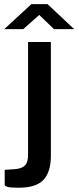

<svg xmlns="http://www.w3.org/2000/svg" viewBox="-43 -714 368 900"><path d="M44 166Q2.5 166 -9.2 161.5Q-21 157 -21 153.5V82L27 79Q60.5 76 74.5 61Q88.5 46 88.5 13V-517H195.5V16Q195.5 91.5 161 128.8Q126.5 166 44 166ZM-23 -577.5 104 -694.5H180L304.5 -577.5H210L141 -644L66 -577.5Z"/></svg>

Font: Public Sans Thin Medium
Style: Regular
Weight: 500
Version: Version 2.001